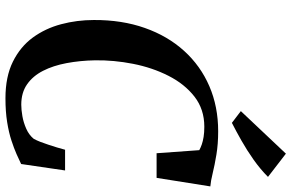

<svg xmlns="http://www.w3.org/2000/svg" viewBox="-198 -836 1042 686"><g transform="rotate(90 323.0 -493.0)"><path d="M331 8.5Q254 8.5 200.5 -18Q147 -44.5 114.2 -89.2Q81.5 -134 66.5 -190.5Q51.5 -247 51.5 -307.5Q51 -407.5 79.8 -489.2Q108.5 -571 161.8 -629.8Q215 -688.5 288 -720Q361 -751.5 449 -751.5Q495 -751.5 532.5 -745.2Q570 -739 598.5 -732Q627 -725 646 -723.5L615.5 -531.5H527.5L516.5 -684Q507.5 -689 496 -693Q484.5 -697 469 -699.5Q453.5 -702 432.5 -702Q370.5 -702 325.2 -666.8Q280 -631.5 250.8 -573.8Q221.5 -516 208 -447.2Q194.5 -378.5 195.5 -311.5Q196.5 -258 205.5 -210Q214.5 -162 233 -125.8Q251.5 -89.5 281.2 -68.8Q311 -48 354 -48Q372 -48 395 -52Q418 -56 440 -65.8Q462 -75.5 476 -92.5Q481.5 -102.5 486.8 -116Q492 -129.5 497 -144.8Q502 -160 506.8 -175.5Q511.5 -191 515 -204.5H589L566 -47.5Q551.5 -40.5 530.8 -31.2Q510 -22 481.8 -12.8Q453.5 -3.5 416 2.5Q378.5 8.5 331 8.5ZM419 -800.5 377 -832.5 529 -993.5 612 -929.5Q585 -902.5 550.8 -878.2Q516.5 -854 482 -834.5Q447.5 -815 419 -800.5Z"/></g></svg>

Font: Merriweather 48pt SemiBold
Style: Italic
Weight: 600
Italic angle: -7.8°
Designer: Eben Sorkin
Foundry: Eben Sorkin
Version: Version 2.101